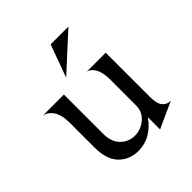

<svg xmlns="http://www.w3.org/2000/svg" viewBox="-158 -657 779 779"><g transform="rotate(-45 232.0 -267.0)"><path d="M197 12Q146 12 113 -21.5Q80 -55 80 -124V-266Q80 -312 63.5 -336Q47 -360 23 -364H144V-139Q144 -92 169.5 -67Q195 -42 230 -42Q265 -42 292.5 -65.5Q320 -89 320 -127V-273Q320 -316 306.5 -338.5Q293 -361 274 -364H384V-113Q384 -71 397.5 -55.5Q411 -40 428 -40H434L320 12V-58Q270 12 197 12ZM199 -406 250 -546H352Z"/></g></svg>

Font: BellefairVN
Style: Regular
Weight: 400
Designer: Nick Shinn, Liron Lavi Turkenic
Foundry: Shinntype
Version: Version 1.003